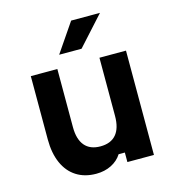

<svg xmlns="http://www.w3.org/2000/svg" viewBox="-125 -965 1000 1090"><g transform="rotate(-15 375.0 -419.5)"><path d="M649.7 0H493.7V-55.9H457.1Q434.8 -20.6 395.4 -1Q356.1 18.6 306.8 18.6Q239.1 18.6 190.6 -12.4Q142 -43.3 116.1 -101.8Q90.3 -160.2 90.3 -241.1V-613.1H246.3V-271.1Q246.3 -200 277.7 -162.7Q309.1 -125.5 369.7 -125.5Q430.8 -125.5 462.3 -162.4Q493.7 -199.3 493.7 -271.1V-613.1H649.7ZM393.1 -858.4H562.5L408.8 -688.7H277.2Z"/></g></svg>

Font: Martian Mono sWd Rg
Style: Regular
Weight: 400
Width: 6
Monospace: yes
Designer: Roman Shamin
Foundry: Evil Martians
Version: Version 1.000